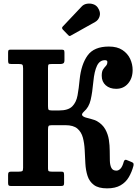

<svg xmlns="http://www.w3.org/2000/svg" viewBox="-20 -1023 757 1056"><path d="M714 -111Q705 -77 688.5 -48.8Q672 -20.5 643.2 -3.8Q614.5 13 569 13Q521.5 13 496.5 -5.8Q471.5 -24.5 461.5 -55.5Q451.5 -86.5 449.5 -123.8Q447.5 -161 445.8 -198Q444 -235 435.8 -266Q427.5 -297 405.5 -315.8Q383.5 -334.5 340 -334.5H265.5Q250 -334.5 247 -329.8Q244 -325 244 -308.5V-96Q244 -84.5 248 -81.8Q252 -79 264 -79H317Q327.5 -79 330 -74.8Q332.5 -70.5 332.5 -59.5V-16Q332.5 -6.5 329.2 -3.2Q326 0 316 0H40Q30.5 0 27.5 -3.5Q24.5 -7 24.5 -16.5V-60.5Q24.5 -72 28 -75.5Q31.5 -79 42 -79H83.5Q98.5 -79 102.8 -82.2Q107 -85.5 107 -100V-647Q107 -663.5 102.8 -667.2Q98.5 -671 82.5 -671H42Q29 -671 26.8 -675.5Q24.5 -680 24.5 -693.5V-733Q24.5 -743 26.8 -746.5Q29 -750 39 -750H316.5Q328 -750 331.2 -747.2Q334.5 -744.5 334.5 -733V-692Q334.5 -679 328.8 -675Q323 -671 313.5 -671H266.5Q250 -671 247 -668Q244 -665 244 -647.5V-439.5Q244 -424 247.2 -419.8Q250.5 -415.5 265 -415.5H305.5Q355 -415.5 377.2 -437.8Q399.5 -460 406.5 -498.5Q413.5 -537 418 -585.5Q426.5 -669 461.8 -718Q497 -767 579 -767Q624.5 -767 653.2 -748Q682 -729 695.8 -699.5Q709.5 -670 709.5 -638Q709.5 -593 684.5 -563.8Q659.5 -534.5 619 -534.5Q583.5 -534.5 561.5 -554Q539.5 -573.5 539.5 -606.5Q539.5 -630 547.2 -641.5Q555 -653 562.8 -661Q570.5 -669 570.5 -682.5Q570.5 -692 557 -692Q528.5 -692 513.8 -662Q499 -632 493.5 -574.5Q488 -514 478.5 -473.2Q469 -432.5 441.5 -409Q427.5 -396 432.2 -388.5Q437 -381 451.8 -376.5Q466.5 -372 483.8 -367.8Q501 -363.5 513 -357Q544 -339 559 -312Q574 -285 578.8 -254.2Q583.5 -223.5 583.5 -193.5Q583.5 -163.5 584.2 -138.8Q585 -114 592.8 -99.2Q600.5 -84.5 620.5 -84.5Q632 -84.5 642.8 -95.5Q653.5 -106.5 661 -134.5Q665.5 -147 675.5 -143.5L703.5 -132Q713 -128.5 714.2 -123Q715.5 -117.5 714 -111ZM354.5 -830.5 325.5 -860.5Q317.5 -869.5 325.5 -877.5L429.5 -987.5Q440 -999 457.2 -1002.2Q474.5 -1005.5 491.5 -1000.2Q508.5 -995 518 -981Q534.5 -956.5 528.2 -934.5Q522 -912.5 503 -902L372.5 -829Q366.5 -825 363 -825Q359.5 -825 354.5 -830.5Z"/></svg>

Font: Besley* Narrow Semi
Style: Regular
Weight: 600
Width: 4
Designer: Owen Earl
Foundry: indestructible type*
Version: Version 3.000; ttfautohint (v1.8.3)